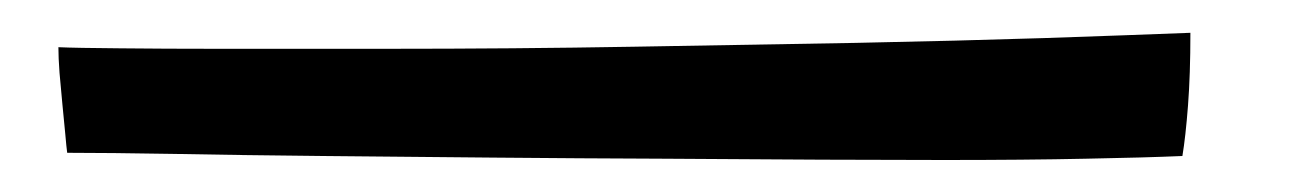

<svg xmlns="http://www.w3.org/2000/svg" viewBox="-20 -36 814 120"><path d="M220.5 -5.5Q302 -5.5 376 -6.8Q450 -8 514.8 -9.2Q579.5 -10.5 632.5 -12.2Q685.5 -14 724 -15.5Q724 10.5 722.5 30Q721 49.5 719 61.5Q696 62.5 658.5 63.2Q621 64 570 64Q539 64 494 63.8Q449 63.5 396 63.2Q343 63 288 62.5Q233 62 181.8 61.5Q130.5 61 89 60.2Q47.5 59.5 22 59.5Q21.5 56 20.8 47.8Q20 39.5 19 29.2Q18 19 17.2 9.5Q16.5 0 16.5 -6.5Q27.5 -6 55.2 -5.8Q83 -5.5 116 -5.5Q149 -5.5 178 -5.5Q207 -5.5 220.5 -5.5Z"/></svg>

Font: Grandstander Thin Light
Style: Regular
Weight: 300
Version: Version 1.200